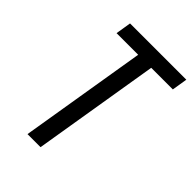

<svg xmlns="http://www.w3.org/2000/svg" viewBox="-214 -836 936 936"><g transform="rotate(45 254.5 -367.5)"><path d="M149 0 257 -655H108L121 -735H509L496 -655H347L239 0Z"/></g></svg>

Font: Iosevka Medium Oblique
Style: Regular
Weight: 500
Italic angle: -9°
Monospace: yes
Designer: Belleve Invis
Foundry: Belleve Invis
Version: Version 32.5.0; ttfautohint (v1.8.4)